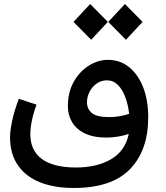

<svg xmlns="http://www.w3.org/2000/svg" viewBox="-20 -706 828 956"><path d="M518 -408Q578 -408 623 -371.5Q668 -335 693 -271Q718 -207 718 -122Q718 43 627 136.5Q536 230 347 230Q251 230 180 202Q109 174 69.5 117.5Q30 61 30 -23Q30 -52 40 -102Q50 -152 74 -214L162 -185Q146 -142 138.5 -104.5Q131 -67 131 -38Q131 44 189 86Q247 128 358 128Q463 128 533.5 86.5Q604 45 621 -39Q594 -30 565.5 -25.5Q537 -21 511 -21Q444 -21 401 -42.5Q358 -64 338 -99.5Q318 -135 318 -177Q318 -247 347 -298.5Q376 -350 422 -379Q468 -408 518 -408ZM413 -197Q413 -164 437 -143.5Q461 -123 524 -123Q574 -123 623 -139Q618 -184 604 -222Q590 -260 567 -283Q544 -306 512 -306Q483 -306 460.5 -289.5Q438 -273 425.5 -248Q413 -223 413 -197ZM434 -508 346 -597 429 -686 517 -597ZM607 -508 519 -597 602 -686 690 -597Z"/></svg>

Font: Lexend SemiBold
Style: Regular
Weight: 600
Designer: Bonnie Shaver-Troup, Thomas Jockin
Foundry: Lexend
Version: Version 1.005; ttfautohint (v1.8.3)